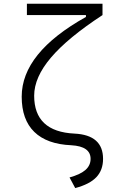

<svg xmlns="http://www.w3.org/2000/svg" viewBox="-20 -752 626 1007"><path d="M374.5 234.4 344.7 178.7Q402.3 162.6 428.7 138.9Q455.1 115.2 455.1 81.1Q455.1 15.6 354 9.8Q226.1 4.4 159.9 -60.1Q93.8 -124.5 93.8 -245.1Q93.8 -475.1 430.7 -663.1V-672.9H121.1V-732.4H517.6V-672.9Q335.4 -553.7 247.3 -450Q159.2 -346.2 159.2 -250Q159.2 -61.5 370.6 -51.3Q520.5 -43.9 520.5 81.1Q520.5 140.1 485.4 177.2Q450.2 214.4 374.5 234.4Z"/></svg>

Font: CaskaydiaCove NFP Light
Style: Regular
Weight: 300
Designer: Aaron Bell
Foundry: Saja Typeworks
Version: Version 2111.001; VTT 6.35;Nerd Fonts 3.1.1